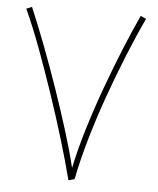

<svg xmlns="http://www.w3.org/2000/svg" viewBox="-50 -718 627 762"><g transform="rotate(5 263.5 -337.5)"><path d="M251 0Q232 -74 206 -160Q180 -246 150 -335Q120 -424 88.5 -509Q57 -594 25 -664L47 -673Q76 -605 107 -523.5Q138 -442 167.5 -356.5Q197 -271 221.5 -192Q246 -113 261 -50Q276 -123 301.5 -207Q327 -291 358 -376Q389 -461 420.5 -538Q452 -615 480 -675L502 -665Q469 -595 435.5 -512.5Q402 -430 371 -343Q340 -256 315 -170Q290 -84 275 -7Z"/></g></svg>

Font: Noto Sans Thaana Thin
Style: Regular
Weight: 100
Designer: David Williams
Foundry: Google Inc.
Version: Version 3.001; ttfautohint (v1.8.4.7-5d5b)